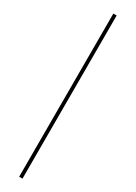

<svg xmlns="http://www.w3.org/2000/svg" viewBox="-237 -691 636 899"><g transform="rotate(30 81.0 -241.0)"><path d="M72 200V-682H90V200Z"/></g></svg>

Font: Montagu Slab 144pt Thin
Style: Regular
Weight: 250
Version: Version 1.000